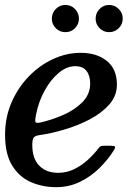

<svg xmlns="http://www.w3.org/2000/svg" viewBox="-32 -745 560 776"><path d="M-11.5 -200.5Q-11.5 -270 14.2 -330Q40 -390 83.5 -435.2Q127 -480.5 181.8 -506Q236.5 -531.5 294.5 -531.5Q359 -531.5 399.8 -498.8Q440.5 -466 440.5 -403Q440.5 -357.5 409.5 -322.5Q378.5 -287.5 330 -262.2Q281.5 -237 227 -221Q172.5 -205 125 -198.5Q109 -196 103.8 -188.2Q98.5 -180.5 98.5 -159Q98.5 -103.5 127 -75Q155.5 -46.5 203 -46.5Q238 -46.5 268.2 -61.5Q298.5 -76.5 323.2 -99.2Q348 -122 366 -145.5Q370.5 -152 374.8 -154Q379 -156 391 -156H414Q429.5 -156 432.5 -152.5Q435.5 -149 428 -137.5Q405 -100.5 370.5 -66.2Q336 -32 291.5 -10.2Q247 11.5 195 11.5Q141 11.5 94 -8.5Q47 -28.5 17.8 -75Q-11.5 -121.5 -11.5 -200.5ZM129.5 -249.5Q177 -260 223.8 -280.5Q270.5 -301 301.2 -332.2Q332 -363.5 332.5 -406.5Q332.5 -439 317.8 -458.2Q303 -477.5 272 -477.5Q238 -477.5 205.8 -450.8Q173.5 -424 148.8 -379.5Q124 -335 113.5 -281Q109.5 -262 110.8 -254Q112 -246 129.5 -249.5ZM409 -615Q386.5 -615 370.5 -631Q354.5 -647 354.5 -669.5Q354.5 -692.5 370.5 -708.8Q386.5 -725 409 -725Q431.5 -725 447.8 -708.8Q464 -692.5 464 -669.5Q464 -647 447.8 -631Q431.5 -615 409 -615ZM232.5 -615Q209.5 -615 193.5 -631Q177.5 -647 177.5 -669.5Q177.5 -692.5 193.5 -708.8Q209.5 -725 232.5 -725Q255 -725 271 -708.8Q287 -692.5 287 -669.5Q287 -647 271 -631Q255 -615 232.5 -615Z"/></svg>

Font: Besley* Medium
Style: Italic
Weight: 500
Italic angle: -13°
Designer: Owen Earl
Foundry: indestructible type*
Version: Version 3.000; ttfautohint (v1.8.3)